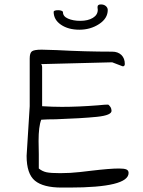

<svg xmlns="http://www.w3.org/2000/svg" viewBox="-20 -845 646 866"><path d="M100 -142 114 -366V-581Q114 -606 124 -613.5Q134 -621 168 -621L236 -619Q364 -612 486 -612Q512 -612 527.5 -597Q543 -582 543 -556Q543 -551 540 -548Q537 -545 533 -546L486 -564L173 -556Q167 -556 166 -557Q170 -549 170 -543V-366Q216 -363 259 -363Q333 -363 422 -370Q431 -371 449.5 -372.5Q468 -374 470 -372Q476 -366 479 -361Q482 -356 483 -347Q486 -325 416.5 -318Q347 -311 231 -307Q192 -307 166 -305Q154 -275 154 -209L155 -150V-85Q171 -72 190 -68Q209 -64 252 -64Q297 -64 340.5 -69Q384 -74 392 -75Q476 -85 517 -85Q541 -85 550.5 -80.5Q560 -76 560 -65Q560 1 292 1H258Q175 1 137.5 -30Q100 -61 100 -142ZM222 -792Q223 -799 243 -799Q251 -799 257.5 -796.5Q264 -794 264 -790Q264 -771 287 -761Q310 -751 342 -751Q377 -751 399 -764.5Q421 -778 421 -801Q421 -807 420 -810V-814Q420 -825 435 -825Q449 -825 457.5 -817.5Q466 -810 466 -800Q466 -762 427 -736.5Q388 -711 338 -711Q288 -711 255 -733.5Q222 -756 222 -792Z"/></svg>

Font: Indie Flower
Style: Regular
Weight: 400
Designer: Kimberly Geswein
Foundry: Kimberly Geswein
Version: Version 2.000